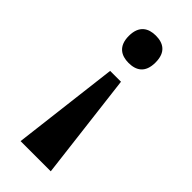

<svg xmlns="http://www.w3.org/2000/svg" viewBox="-232 -588 814 814"><g transform="rotate(45 174.5 -181.0)"><path d="M173 -542C130 -542 93 -522 93 -460C93 -398 130 -378 173 -378C218 -378 253 -398 253 -460C253 -522 218 -542 173 -542ZM207 -299H142L84 180H265Z"/></g></svg>

Font: Noto Serif Hebrew ExtraCondensed Black
Style: Regular
Weight: 900
Width: 2
Designer: Monotype Design Team
Foundry: Monotype Imaging Inc.
Version: Version 2.004